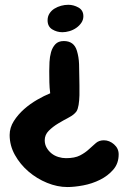

<svg xmlns="http://www.w3.org/2000/svg" viewBox="-20 -753 526 786"><path d="M321.3 -686.5Q321.3 -671.9 313 -659.7Q304.7 -647.5 292 -638.7Q279.3 -629.9 264.2 -625.5Q249 -621.1 235.4 -621.1Q212.9 -621.1 193.8 -632.8Q174.8 -644.5 174.8 -669.9Q174.8 -685.5 182.6 -697.8Q190.4 -710 203.1 -717.8Q215.8 -725.6 230.5 -729.5Q245.1 -733.4 259.8 -733.4Q281.2 -733.4 301.3 -722.2Q321.3 -710.9 321.3 -686.5ZM465.8 -121.1Q465.8 -84 443.8 -58.6Q421.9 -33.2 389.6 -17.1Q357.4 -1 320.8 5.9Q284.2 12.7 255.9 12.7Q214.8 12.7 172.9 -4.4Q130.9 -21.5 96.7 -50.8Q62.5 -80.1 41 -118.7Q19.5 -157.2 19.5 -200.2Q19.5 -230.5 36.6 -257.3Q53.7 -284.2 78.6 -306.2Q103.5 -328.1 132.3 -344.7Q161.1 -361.3 185.5 -371.1Q182.6 -393.6 182.1 -416Q181.6 -438.5 181.6 -461.9Q181.6 -477.5 182.6 -499Q183.6 -520.5 189 -539.6Q194.3 -558.6 206.5 -571.8Q218.8 -585 241.2 -585Q283.2 -585 294.9 -544.9Q302.7 -519.5 303.7 -489.7Q304.7 -460 304.7 -434.6Q304.7 -423.8 305.2 -403.8Q305.7 -383.8 305.2 -362.8Q304.7 -341.8 301.8 -323.7Q298.8 -305.7 293 -296.9Q283.2 -283.2 261.7 -272Q240.2 -260.7 218.3 -247.6Q196.3 -234.4 179.7 -217.8Q163.1 -201.2 163.1 -178.7Q163.1 -162.1 170.9 -148.4Q178.7 -134.8 190.9 -125Q203.1 -115.2 218.8 -110.4Q234.4 -105.5 250 -105.5Q286.1 -105.5 307.6 -116.7Q329.1 -127.9 344.2 -142.1Q359.4 -156.2 372.6 -167.5Q385.7 -178.7 405.3 -178.7Q427.7 -178.7 446.8 -162.1Q465.8 -145.5 465.8 -121.1Z"/></svg>

Font: Chewy
Style: Regular
Weight: 400
Version: Version 1.001